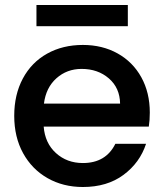

<svg xmlns="http://www.w3.org/2000/svg" viewBox="-20 -740 657 769"><path d="M580 -289Q580 -258 576 -233H155Q160 -167 204 -127Q248 -87 312 -87Q404 -87 442 -164H565Q540 -88 474.5 -39.5Q409 9 312 9Q233 9 170.5 -26.5Q108 -62 72.5 -126.5Q37 -191 37 -276Q37 -361 71.5 -425.5Q106 -490 168.5 -525Q231 -560 312 -560Q390 -560 451 -526Q512 -492 546 -430.5Q580 -369 580 -289ZM461 -325Q460 -388 416 -426Q372 -464 307 -464Q248 -464 206 -426.5Q164 -389 156 -325ZM492 -720V-635H126V-720Z"/></svg>

Font: Poppins Cyr Med
Style: Regular
Weight: 500
Designer: Ninad Kale (Devanagari), Jonny Pinhorn (Latin)
Foundry: Indian Type Foundry
Version: 4.004